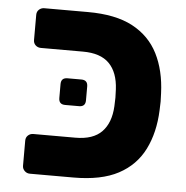

<svg xmlns="http://www.w3.org/2000/svg" viewBox="-46 -615 638 660"><g transform="rotate(5 273.5 -285.5)"><path d="M81 0Q70 0 62.5 -7.5Q55 -15 55 -25V-112Q55 -123 62.5 -130Q70 -137 81 -137H226Q287 -137 317 -168Q347 -199 350 -256Q351 -274 351 -286Q351 -298 350 -315Q347 -373 317 -403.5Q287 -434 226 -434H81Q70 -434 62.5 -441Q55 -448 55 -459V-546Q55 -557 62.5 -564Q70 -571 81 -571H231Q327 -571 386 -539.5Q445 -508 474 -450.5Q503 -393 506 -315Q507 -298 507 -286Q507 -274 506 -256Q503 -179 474 -121Q445 -63 386 -31.5Q327 0 231 0ZM181 -246Q159 -246 159 -268V-316Q159 -338 181 -338H229Q251 -338 251 -316V-268Q251 -246 229 -246Z"/></g></svg>

Font: Rubik
Style: Bold
Weight: 700
Designer: Hubert and Fischer
Foundry: Hubert and Fischer
Version: Version 2.300;gftools[0.9.30]